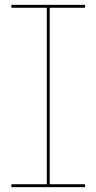

<svg xmlns="http://www.w3.org/2000/svg" viewBox="-20 -772 398 792"><path d="M27 -752H331V-740H185V-12H331V0H27V-12H173V-740H27Z"/></svg>

Font: Hepta Slab Thin
Style: Regular
Weight: 250
Designer: Michael LaGattuta
Foundry: Michael LaGattuta
Version: Version 1.100; ttfautohint (v1.8) -l 8 -r 50 -G 200 -x 14 -D